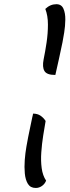

<svg xmlns="http://www.w3.org/2000/svg" viewBox="-20 -807 341 933"><path d="M249 -442.9H246.6Q207.5 -442.9 196 -461.9Q184.6 -481 191.9 -518.1Q199.7 -555.7 206.3 -600.1Q212.9 -644.5 212.9 -687.7Q212.9 -731 200.2 -763.7Q224.1 -786.6 253.9 -786.6Q278.8 -786.6 288.3 -764.6Q297.9 -742.7 297.4 -711.2Q296.9 -679.7 292 -649.2Q287.1 -618.7 283.7 -601.6Q275.9 -562 266.8 -522.2Q257.8 -482.4 249 -442.9ZM153.8 106.4Q127.9 106.4 115.7 86.7Q103.5 66.9 100.6 35.9Q97.7 4.9 100.3 -29.8Q103 -64.5 108.4 -94.7Q113.8 -125 117.2 -142.6Q122.1 -167 127.2 -190.9Q132.3 -214.8 137.2 -238.8Q138.2 -242.7 139.2 -246.8Q140.1 -251 140.6 -254.9Q162.1 -254.9 176.8 -244.9Q191.4 -234.9 201.7 -219.2Q196.3 -188 189.9 -148.2Q183.6 -108.4 180.7 -67.1Q177.7 -25.9 182.6 10.3Q187.5 46.4 204.1 70.8Q197.8 86.9 183.8 96.7Q169.9 106.4 153.8 106.4Z"/></svg>

Font: Lumanosimo
Style: Regular
Weight: 400
Designer: The DocRepair Project, Eduardo Rodriguez Tunni
Foundry: Google
Version: Version 1.010